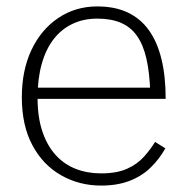

<svg xmlns="http://www.w3.org/2000/svg" viewBox="-20 -567 586 598"><path d="M97 -263Q97 -202 112 -157.5Q127 -113 153.5 -84Q180 -55 216 -41Q252 -27 295 -27Q344 -27 376 -41.5Q408 -56 428.5 -79Q449 -102 463 -125L495 -105Q476 -71 448.5 -44.5Q421 -18 383 -3.5Q345 11 295 11Q227 11 170.5 -21Q114 -53 81 -114.5Q48 -176 48 -264Q48 -348 78 -411.5Q108 -475 161.5 -511Q215 -547 283 -547Q338 -547 378 -528Q418 -509 444 -472.5Q470 -436 483 -382.5Q496 -329 496 -259H80V-294H464L448 -279Q446 -341 436 -384.5Q426 -428 406.5 -455.5Q387 -483 356.5 -496Q326 -509 283 -509Q240 -509 205.5 -492.5Q171 -476 147 -445Q123 -414 110 -368Q97 -322 97 -263Z"/></svg>

Font: Roboto Serif Thin
Style: Regular
Weight: 250
Designer: Greg Gazdowicz
Foundry: Commercial Type
Version: Version 1.004